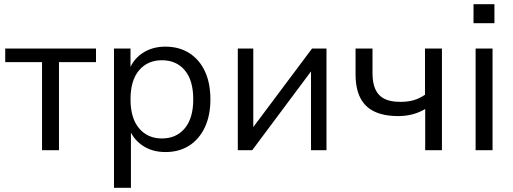

<svg xmlns="http://www.w3.org/2000/svg" viewBox="-20 -718 2455 918"><path d="M181 0V-421H5V-486H439V-421H262V0Z M525 180V-486H604V-371H594Q610 -428 657.5 -461.5Q705 -495 771 -495Q836 -495 884.5 -464.5Q933 -434 959.5 -377.5Q986 -321 986 -243Q986 -166 959.5 -109.5Q933 -53 885 -22Q837 9 771 9Q705 9 658 -24.5Q611 -58 594 -114H606V180ZM754 -56Q823 -56 863.5 -104.5Q904 -153 904 -243Q904 -334 863.5 -382Q823 -430 754 -430Q686 -430 645 -382Q604 -334 604 -243Q604 -153 645 -104.5Q686 -56 754 -56Z M1117 0V-486H1191V-77H1166L1472 -486H1541V0H1467V-410H1492L1186 0Z M2013 0V-197Q1985 -180 1952.5 -171.5Q1920 -163 1884 -163Q1815 -163 1769.5 -185Q1724 -207 1702 -251.5Q1680 -296 1680 -363V-486H1761V-369Q1761 -321 1775 -290.5Q1789 -260 1818 -245.5Q1847 -231 1894 -231Q1930 -231 1958 -239Q1986 -247 2012 -265V-486H2093V0Z M2244 -607V-698H2344V-607ZM2254 0V-486H2335V0Z"/></svg>

Font: NunitoSans1
Style: Book
Weight: 400
Designer: Vernon Adams
Foundry: Vernon Adams
Version: Version 3.101;gftools[0.9.27]